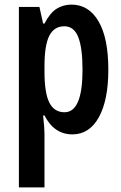

<svg xmlns="http://www.w3.org/2000/svg" viewBox="-20 -573 526 833"><path d="M290 -553Q365 -553 407.5 -480.5Q450 -408 450 -271Q450 -139 409 -64.5Q368 10 294 10Q215 10 173 -72H167Q173 -17 173 6V240H62V-543H151L167 -471H173Q197 -517 225.5 -535Q254 -553 290 -553ZM259 -459Q215 -459 194 -418Q173 -377 173 -286V-262Q173 -170 194 -128Q215 -86 260 -86Q338 -86 338 -270Q338 -365 319.5 -412Q301 -459 259 -459Z"/></svg>

Font: Noto Sans Sinhala ExtraCondensed SemiBold
Style: Regular
Weight: 600
Width: 2
Designer: Jelle Bosma - Monotype Design Team
Foundry: Monotype Imaging Inc.
Version: Version 2.006; ttfautohint (v1.8.4.7-5d5b)